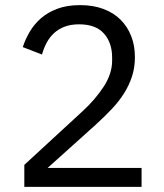

<svg xmlns="http://www.w3.org/2000/svg" viewBox="-20 -730 640 750"><path d="M533 0H75V-86L303 -296Q352 -341 385 -391.5Q418 -442 418 -493V-505Q418 -563 386 -599Q354 -635 289 -635Q257 -635 233 -626Q209 -617 191.5 -601Q174 -585 162.5 -563.5Q151 -542 144 -517L69 -546Q79 -577 96.5 -606.5Q114 -636 140.5 -659Q167 -682 204.5 -696Q242 -710 293 -710Q344 -710 384 -695Q424 -680 451 -653Q478 -626 492.5 -589Q507 -552 507 -507Q507 -466 495.5 -431Q484 -396 464 -364.5Q444 -333 415.5 -303Q387 -273 354 -243L166 -74H533Z"/></svg>

Font: IBM Plex Sans Hebrew
Style: Regular
Weight: 400
Designer: Mike Abbink, Paul van der Laan, Pieter van Rosmalen, Yanek Iontef
Foundry: Bold Monday
Version: Version 1.2